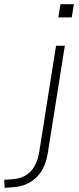

<svg xmlns="http://www.w3.org/2000/svg" viewBox="-141 -702 376 915"><path d="M137 -619 147 -682H211L201 -619ZM-119 193 -121 155 -80 152Q26 144 46 22L126 -484H168L87 26Q75 103 32 144Q-11 185 -76 190Z"/></svg>

Font: Nunito Sans ExtraLight
Style: Italic
Weight: 200
Italic angle: -9°
Designer: Vernon Adams
Foundry: Vernon Adams
Version: Version 3.006; ttfautohint (v1.8.3)